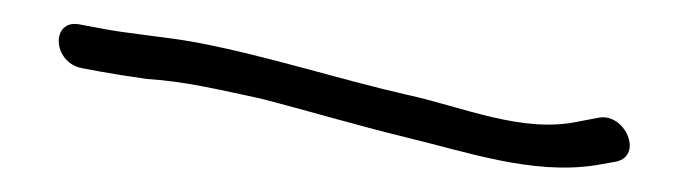

<svg xmlns="http://www.w3.org/2000/svg" viewBox="-20 -65 562 158"><path d="M47 -9 63 -6C74 -4 87 -2 101 0C133 2 161 9 194 16C233 26 273 38 314 48C364 60 418 79 470 71L487 68C510 63 494 27 472 32L456 35C410 45 361 23 315 13C258 0 200 -19 142 -30C115 -35 86 -37 61 -42L45 -45C22 -49 23 -14 47 -9Z"/></svg>

Font: Stray Cat
Style: OpObl
Weight: 400
Version: Version 1.0